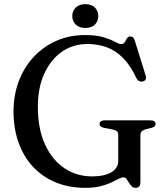

<svg xmlns="http://www.w3.org/2000/svg" viewBox="-20 -885 798 923"><path d="M655 -10.5Q655 4.5 649 11.2Q643 18 631.5 18Q620.5 18 613 10.2Q605.5 2.5 599.5 -7.5Q593.5 -17.5 587.8 -25Q582 -32.5 574 -32.5Q564 -32.5 549.8 -25Q535.5 -17.5 514.5 -7.5Q493.5 2.5 463.2 10.2Q433 18 391 18Q310 18 246 -9Q182 -36 137.2 -84.8Q92.5 -133.5 68.8 -200.8Q45 -268 45 -348.5Q45 -428 70.5 -495.2Q96 -562.5 142.5 -612Q189 -661.5 251.5 -689Q314 -716.5 388 -716.5Q443.5 -716.5 478.2 -705.8Q513 -695 532.8 -684Q552.5 -673 562.5 -673Q574.5 -673 579.8 -682.2Q585 -691.5 590.2 -700.5Q595.5 -709.5 607.5 -709.5Q614.5 -709.5 619.5 -705Q624.5 -700.5 628 -689.5L681 -519.5Q684 -509.5 679.2 -502Q674.5 -494.5 664.5 -493Q655.5 -491.5 648 -495.5Q640.5 -499.5 636 -509Q608 -569 572.5 -605.2Q537 -641.5 494 -657.5Q451 -673.5 399.5 -673.5Q331 -673.5 277.5 -636.2Q224 -599 193 -531.2Q162 -463.5 162 -372Q162 -265.5 196.5 -190.5Q231 -115.5 290 -76.2Q349 -37 423 -37Q452 -37 475.2 -42Q498.5 -47 514.8 -56.5Q531 -66 539.8 -79.8Q548.5 -93.5 548.5 -111V-235Q548.5 -247.5 542 -253.8Q535.5 -260 517 -263.5L481 -270Q470 -272.5 464.2 -277.2Q458.5 -282 458.5 -289.5Q458.5 -297.5 465 -302Q471.5 -306.5 484 -306.5H702.5Q715.5 -306.5 721.8 -302Q728 -297.5 728 -289.5Q728 -282.5 723.8 -278.2Q719.5 -274 708.5 -270.5L685 -265Q669 -260.5 662 -254.2Q655 -248 655 -235ZM390 -750.5Q361.5 -750.5 344.5 -766.5Q327.5 -782.5 327.5 -808Q327.5 -833 344.5 -849Q361.5 -865 390 -865Q419 -865 435.8 -849Q452.5 -833 452.5 -808Q452.5 -782.5 435.8 -766.5Q419 -750.5 390 -750.5Z"/></svg>

Font: Fraunces 12pt
Style: Regular
Weight: 400
Version: Version 1.000;[b76b70a41]